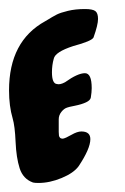

<svg xmlns="http://www.w3.org/2000/svg" viewBox="-20 -405 276 425"><path d="M160 -114Q180 -114 180 -97Q180 -76 154 -37Q143 -22 116.5 -11Q90 0 65 0Q57 0 53 -1Q31 -9 23.5 -32.5Q16 -56 14.5 -91Q13 -126 8 -143Q0 -170 0 -205Q0 -314 80 -358Q98 -369 106 -373Q114 -377 130.5 -381Q147 -385 168 -385Q185 -385 191 -380.5Q197 -376 197 -363Q197 -350 187 -322Q183 -314 142 -303Q102 -290 99 -275Q95 -261 95 -245Q95 -220 106 -219Q113 -217 124 -223Q152 -243 168 -243Q183 -243 183 -210Q183 -201 181 -189Q180 -183 170.5 -178.5Q161 -174 146 -171Q131 -168 129 -167Q122 -165 116 -157.5Q110 -150 110 -141V-113Q110 -108 110.5 -105Q111 -102 113 -100Q115 -98 119 -98Q125 -99 138 -106.5Q151 -114 160 -114Z"/></svg>

Font: Fedorovsk Unicode
Style: Medium
Weight: 500
Designer: Aleksandr Andreev and Nikita Simmons
Version: Version 3.2